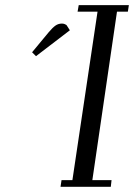

<svg xmlns="http://www.w3.org/2000/svg" viewBox="-20 -722 518 742"><path d="M104 -520 168 -597.2Q183.6 -615.7 194.6 -623.3Q205.6 -630.9 219.2 -630.9Q224.6 -630.9 229.2 -629.2Q233.9 -627.4 235.8 -626L237.8 -624L250 -605L119.1 -504.9ZM213.9 0 217.8 -25.9H259.8L356.9 -676.8H279.8L284.2 -702.1H478L474.1 -676.8H432.1L336.9 -25.9H411.1L408.2 0Z"/></svg>

Font: Dehuti
Style: Italic
Weight: 400
Version: Version 1.2